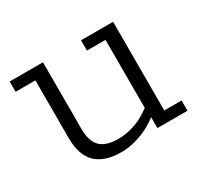

<svg xmlns="http://www.w3.org/2000/svg" viewBox="-94 -524 705 664"><g transform="rotate(-30 258.5 -192.5)"><path d="M220 10Q154 10 120 -22.5Q86 -55 86 -123V-354H7V-395H140V-128Q140 -80 162.5 -57.5Q185 -35 234 -35Q269 -35 306 -48.5Q343 -62 386 -98L366 -72V-354H292V-395H420V-41H489V0H369V-55L387 -59Q350 -25 306 -7.5Q262 10 220 10Z"/></g></svg>

Font: Rokkitt SemiBold Light
Style: Regular
Weight: 300
Version: Version 3.103